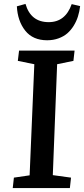

<svg xmlns="http://www.w3.org/2000/svg" viewBox="-20 -958 428 978"><path d="M109.9 -938Q136.7 -845.2 228 -845.2Q313 -845.2 345.2 -937L388.2 -926.8Q384.8 -898.9 377 -874Q369.1 -849.1 355.2 -826.7Q341.3 -804.2 322.8 -788.1Q304.2 -772 277.8 -762.5Q251.5 -752.9 220.2 -752.9Q147.5 -752.9 108.6 -801.8Q69.8 -850.6 65.9 -925.8ZM154.8 -630.9 70.8 -647.9 77.1 -700.2H359.9L354 -647.9L271 -630.9L249 -65.9L341.8 -53.2L335.9 0H44.9L50.8 -53.2L130.9 -64.9Z"/></svg>

Font: Literata Book SemiBold
Style: Italic
Weight: 600
Italic angle: -3°
Designer: Latin by Veronika Burian and Jose Scaglione. Greek by Irene Vlachou. Cyrillic by Vera Evstafieva
Foundry: TypeTogether
Version: Version 1.003;PS 001.003;hotconv 1.0.88;makeotf.lib2.5.64775